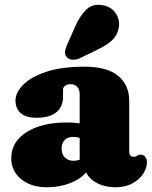

<svg xmlns="http://www.w3.org/2000/svg" viewBox="-20 -778 642 812"><path d="M27.5 -108Q27.5 -178 92 -219Q156.5 -260 262.5 -260Q293.5 -260 317 -256.5V-380Q317 -399 306.8 -410.5Q296.5 -422 279 -422Q266 -422 256.2 -415.8Q246.5 -409.5 246.5 -399V-368Q246.5 -326 217.8 -303Q189 -280 135.5 -280Q90 -280 67.8 -299.2Q45.5 -318.5 45.5 -353Q45.5 -386 77.5 -419Q109.5 -452 174.5 -474Q239.5 -496 337.5 -496Q433 -496 479.8 -457.2Q526.5 -418.5 526.5 -351.5V-135Q526.5 -127.5 530.8 -121.2Q535 -115 545.5 -115Q551.5 -115 555 -116.5Q558.5 -118 561.5 -120Q567.5 -124 573.5 -124Q587 -124 594.2 -114.8Q601.5 -105.5 601.5 -92Q601.5 -67 585.2 -42.5Q569 -18 539.2 -2Q509.5 14 468.5 14Q424.5 14 391 -3.2Q357.5 -20.5 344.5 -49Q318.5 -19 273.8 -2.5Q229 14 179.5 14Q110 14 68.8 -21Q27.5 -56 27.5 -108ZM240.5 -150Q240.5 -126 254.2 -112Q268 -98 291 -98Q304.5 -98 317 -102.5V-194.5Q304 -199 288 -199Q266.5 -199 253.5 -185.5Q240.5 -172 240.5 -150ZM298 -666Q318 -711 344.8 -737.2Q371.5 -763.5 414.5 -756Q451.5 -749.5 469.8 -721.2Q488 -693 482.5 -661.5Q477 -631 457 -610.5Q437 -590 395 -569.5L317 -531.5Q303 -525 287.5 -525.5Q272 -526 263 -535.5Q253 -546.5 255 -559.8Q257 -573 263.5 -588Z"/></svg>

Font: Fraunces 9pt SuperSoft Black
Style: Regular
Weight: 900
Version: Version 1.000;[b76b70a41]